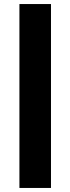

<svg xmlns="http://www.w3.org/2000/svg" viewBox="-20 -799 348 949"><path d="M232 130H76V-779H232Z"/></svg>

Font: Outfit Extra Bold
Style: Regular
Weight: 800
Designer: Rodrigo Fuenzalida
Foundry: fragTYPE
Version: Version 1.000